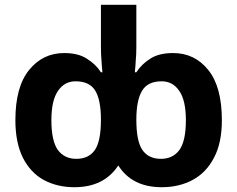

<svg xmlns="http://www.w3.org/2000/svg" viewBox="-20 -780 1001 810"><path d="M293.9 9.8Q221.2 9.8 164.1 -21Q108.4 -51.8 76.2 -115.2Q44.9 -179.2 44.9 -272.9Q44.9 -413.6 102.5 -484.4Q160.2 -556.2 251 -556.2Q310.5 -556.2 346.7 -532.2Q383.8 -509.3 405.8 -475.1H412.1Q409.2 -503.4 408.2 -524.4Q405.8 -546.4 405.8 -583V-759.8H555.2V-583Q555.2 -546.4 552.7 -524.4Q551.8 -503.4 548.8 -475.1H555.2Q577.1 -509.3 614.3 -532.7Q650.9 -556.2 710 -556.2Q801.8 -556.2 858.9 -484.4Q916 -413.6 916 -272.9Q916 -176.8 882.8 -114.7Q850.6 -52.2 793 -21Q735.8 9.8 662.1 9.8Q537.1 9.8 479 -82Q418.9 9.8 293.9 9.8ZM301.8 -109.9Q354.5 -109.9 380.4 -147.5Q405.8 -184.6 405.8 -274.9Q405.8 -358.4 381.8 -397.5Q357.9 -437 298.8 -437Q252 -437 224.6 -396.5Q196.8 -356.4 196.8 -272.9Q196.8 -186.5 223.6 -147.9Q251.5 -109.9 301.8 -109.9ZM659.2 -109.9Q709.5 -109.9 737.3 -147.9Q764.2 -186.5 764.2 -272.9Q764.2 -356.4 736.3 -396.5Q709 -437 662.1 -437Q603.5 -437 579.6 -397.5Q555.2 -357.4 555.2 -274.9Q555.2 -184.6 580.6 -147.5Q606.4 -109.9 659.2 -109.9Z"/></svg>

Font: Droid Sans Thai
Style: Bold
Weight: 700
Designer: Steve Matteson
Foundry: Ascender Corporation
Version: Version 1.00